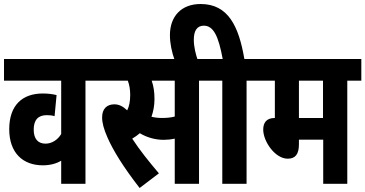

<svg xmlns="http://www.w3.org/2000/svg" viewBox="-20 -916 1821 957"><path d="M476 -514V-622H0V-514H285V-248C268 -219 238 -200 207 -200C170 -200 148 -223 148 -270C148 -319 171 -342 213 -342C227 -342 239 -341 252 -337L262 -442C242 -447 220 -450 193 -450C91 -450 26 -391 26 -272C26 -152 96 -92 193 -92C229 -92 260 -100 285 -115V0H406V-514Z M676 21 772 -52C722 -111 676 -168 639 -225C653 -233 665 -242 677 -252C710 -232 752 -219 796 -219C814 -219 833 -221 851 -225V0H972V-514H1042V-622H464V-514H617C625 -493 629 -469 629 -443C629 -411 624 -386 614 -366C593 -386 573 -396 550 -396C512 -396 489 -373 489 -331C489 -304 497 -273 516 -230C544 -166 595 -83 676 21ZM788 -328C768 -328 752 -330 735 -334C744 -360 750 -389 750 -422C750 -456 746 -486 736 -514H851V-335C831 -330 811 -328 788 -328Z M1209 -514H1279V-622H1198C1170 -786 1117 -896 980 -896C884 -896 827 -835 827 -741C827 -700 836 -657 851 -615H966C956 -644 946 -682 946 -718C946 -764 963 -788 996 -788C1044 -788 1069 -736 1090 -622H1030V-514H1088V0H1209Z M1711 -514H1781V-622H1267V-514H1350V-328C1306 -328 1292 -302 1292 -270C1292 -211 1351 -125 1414 -125C1452 -125 1470 -147 1470 -197V-220H1591V0H1711ZM1590 -514V-328H1470V-514Z"/></svg>

Font: Noto Sans Devanagari ExtraCondensed
Style: Bold
Weight: 700
Width: 2
Designer: Jelle Bosma - Monotype Design Team
Foundry: Monotype Imaging Inc.
Version: Version 2.004